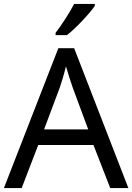

<svg xmlns="http://www.w3.org/2000/svg" viewBox="-20 -964 679 984"><path d="M466 -934V-944H360C337 -899 294 -833 265 -796V-784H323C370 -820 441 -897 466 -934ZM545 0H638L360 -717H279L0 0H91L176 -221H459ZM352 -517 432 -301H206L287 -517C295 -540 308 -583 318 -624C325 -599 346 -533 352 -517Z"/></svg>

Font: Noto Sans Runic
Style: Regular
Weight: 400
Designer: Monotype Design Team
Foundry: Monotype Imaging Inc.
Version: Version 2.002